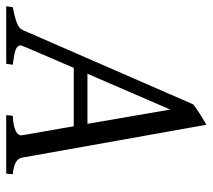

<svg xmlns="http://www.w3.org/2000/svg" viewBox="-70 -630 683 617"><g transform="rotate(90 271.5 -321.5)"><path d="M200 -261 315 -527 361 -261ZM398 -49C398 -27 358 -22 335 -21L333 0H521L523 -21C496 -24 472 -30 469 -54L364 -643C357 -640 309 -611 298 -600L60 -54C55 -43 48 -33 -14 -21L-17 0H168L171 -21C136 -26 109 -29 109 -46C109 -50 110 -52 181 -217H369C369 -212 398 -53 398 -49Z"/></g></svg>

Font: Temporarium
Style: Italic
Weight: 400
Italic angle: -7°
Version: Version 1.1